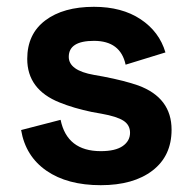

<svg xmlns="http://www.w3.org/2000/svg" viewBox="-20 -530 564 564"><path d="M276 14Q178 14 116.5 -28.5Q55 -71 42 -148L158 -178Q177 -86 276 -86Q319 -86 340.5 -101Q362 -116 362 -140Q362 -163 342.5 -175.5Q323 -188 278 -196L250 -201Q197 -212 155 -229Q60 -267 60 -357Q60 -430 113 -470Q166 -510 256 -510Q338 -510 393 -473.5Q448 -437 466 -376L349 -340Q334 -410 256 -410Q182 -410 182 -363Q182 -323 256 -310L284 -305Q346 -293 386 -279Q484 -243 484 -149Q484 -72 428 -29Q372 14 276 14Z"/></svg>

Font: Rootstock Sans Headline
Style: Bold
Weight: 700
Designer: Florian Karsten
Foundry: Florian Karsten
Version: Version 2.000;FEAKit 1.0